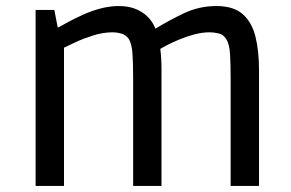

<svg xmlns="http://www.w3.org/2000/svg" viewBox="-20 -616 963 636"><path d="M98 0V-583H160L171 -526H175Q185 -532 206.5 -543.5Q228 -555 255.5 -567.5Q283 -580 313.5 -588Q344 -596 374 -596Q418 -596 449.5 -576Q481 -556 495 -521Q537 -547 588 -571.5Q639 -596 697 -596Q753 -596 783.5 -569.5Q814 -543 826 -495.5Q838 -448 838 -383V0H744V-355Q744 -402 742 -436.5Q740 -471 729 -487Q720 -502 703.5 -505.5Q687 -509 675 -509Q650 -509 623.5 -502Q597 -495 573.5 -485Q550 -475 533.5 -466.5Q517 -458 511 -454Q513 -438 514 -421Q515 -404 515 -385V0H421V-358Q421 -413 418.5 -442.5Q416 -472 406 -488Q396 -501 381.5 -505Q367 -509 354 -509Q322 -509 290 -499Q258 -489 232 -477Q206 -465 192 -458V0Z"/></svg>

Font: Ruda Medium
Style: Regular
Weight: 500
Version: Version 2.001